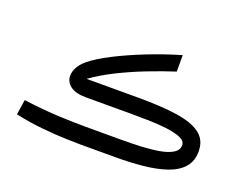

<svg xmlns="http://www.w3.org/2000/svg" viewBox="-94 -750 1169 926"><g transform="rotate(20 490.5 -287.0)"><path d="M565.4 0H385.3Q366.2 0 314.2 -1.5Q262.2 -2.9 192.1 -9.5Q122.1 -16.1 48.3 -32.2L60.1 -109.4Q162.1 -95.7 245.1 -92.3Q328.1 -88.9 380.4 -88.9H564.9Q617.7 -88.9 668 -91.3Q718.3 -93.8 759 -101.3Q799.8 -108.9 824 -124Q848.1 -139.2 848.1 -164.6Q848.1 -186.5 819.3 -198.5Q790.5 -210.4 746.3 -215.6Q702.1 -220.7 655 -221.7Q607.9 -222.7 571.8 -222.7H334.5Q279.3 -222.7 252.4 -243.4Q225.6 -264.2 225.6 -294.9Q225.6 -316.4 238 -339.1Q250.5 -361.8 274.9 -381.8Q311.5 -412.1 378.9 -446.8Q446.3 -481.4 530.8 -514.9Q615.2 -548.3 702.1 -573.7V-489.3Q636.7 -468.3 564.9 -440.4Q493.2 -412.6 425.8 -379.2Q358.4 -345.7 305.2 -307.6H574.2Q687.5 -307.6 767.6 -296.1Q847.7 -284.7 890.4 -253.7Q933.1 -222.7 933.1 -163.1Q933.1 -112.8 904.5 -80.6Q876 -48.3 825.2 -31Q774.4 -13.7 707.8 -6.8Q641.1 0 565.4 0Z"/></g></svg>

Font: Vazirmatn RD FD
Style: Regular
Weight: 400
Designer: Saber Rastikerdar
Foundry: Saber Rastikerdar
Version: Version 33.003